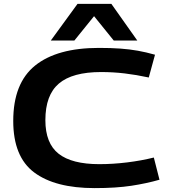

<svg xmlns="http://www.w3.org/2000/svg" viewBox="-20 -956 879 986"><path d="M48 -335Q48 -529 160.5 -619.5Q273 -710 488 -710Q551 -710 598.5 -706.5Q646 -703 688 -695.5Q730 -688 776 -675L744 -558Q679 -572 620 -579Q561 -586 499 -586Q352 -586 282.5 -527Q213 -468 213 -339Q213 -220 281 -166.5Q349 -113 490 -113Q560 -113 633 -122Q706 -131 770 -147L799 -33Q733 -14 654.5 -2Q576 10 466 10Q263 10 155.5 -70.5Q48 -151 48 -335ZM241 -748 378 -936H552L685 -748H564L463 -873L362 -748Z"/></svg>

Font: Georama Extended SemiBold
Style: Regular
Weight: 600
Width: 7
Designer: Jean-Baptiste Levee
Foundry: Production Type
Version: Version 1.000